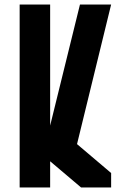

<svg xmlns="http://www.w3.org/2000/svg" viewBox="-20 -830 580 850"><path d="M321 -192 472 -64V0H339L202 -116V0H67V-810H202V-274L334 -810H472Z"/></svg>

Font: Transit CAT
Style: Regular
Weight: 400
Designer: Peter Wiegel
Foundry: Peter Wiegel
Version: 1.000